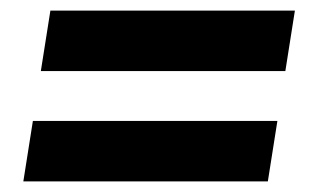

<svg xmlns="http://www.w3.org/2000/svg" viewBox="-20 -471 589 362"><path d="M57 -337 75 -451H536L518 -337ZM24 -129 42 -243H503L485 -129Z"/></svg>

Font: Nunito Sans 7pt SemiCondensed Black
Style: Italic
Weight: 900
Width: 4
Italic angle: -9°
Designer: Vernon Adams
Foundry: Vernon Adams
Version: Version 3.101;gftools[0.9.27]